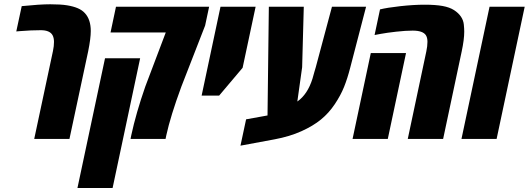

<svg xmlns="http://www.w3.org/2000/svg" viewBox="-20 -662 2520 915"><path d="M83.5 -632.8Q169.9 -641.6 219.7 -641.6Q269.5 -641.6 299.6 -636.7Q329.6 -631.8 350.6 -622.8Q371.6 -613.8 384.8 -599.1Q412.6 -568.8 412.6 -514.2Q412.6 -479 400.4 -418.5L311 0H143.1L232.4 -418.9Q237.3 -442.4 237.3 -461.9Q237.3 -481.4 230.5 -494.1Q217.3 -518.1 174.3 -518.1Q128.9 -518.1 75.2 -513.7L57.6 -512.2Z M957.5 -540 844.2 -249Q792.5 -108.9 772.5 -17.1L769 0H602.1L605.5 -17.1Q628.4 -123.5 672.4 -249.5L770 -507.3H506.8L532.7 -629.9H976.6ZM516.6 233.9H349.1L480.5 -384.3H647.9Z M1136.2 -338.9 1024.4 -206.5H940.9L1030.8 -629.9H1198.2Z M1724.6 -629.9 1648.9 -338.9Q1635.7 -287.6 1619.6 -247.6Q1603.5 -207.5 1575.4 -165.5Q1547.4 -123.5 1510 -92.8Q1472.7 -62 1416.3 -36.6Q1359.9 -11.2 1288.6 2L1126 32.2L1152.8 -93.3L1254.9 -111.8L1261.2 -629.9H1427.7L1419.9 -341.8L1397 -178.2Q1445.8 -212.4 1469.2 -287.1Q1472.2 -297.4 1477.5 -316.7Q1482.9 -335.9 1484.9 -341.8L1562 -629.9Z M2192.4 -511.2Q2192.4 -473.6 2180.2 -416.5L2091.8 0H1923.3L2011.7 -417Q2017.1 -442.4 2017.1 -462.6Q2017.1 -482.9 2009.3 -494.6Q1994.6 -516.1 1946.8 -516.1Q1913.6 -516.1 1868.2 -511Q1822.8 -505.9 1793.9 -500.5L1765.1 -495.1L1791 -617.2Q1824.2 -625.5 1887.7 -632.6Q1951.2 -639.6 2003.4 -639.6Q2055.7 -639.6 2089.1 -633.5Q2122.6 -627.4 2143.8 -613.8Q2165 -600.1 2176.8 -582.5Q2188.5 -564.9 2190.4 -544.9Q2192.4 -524.9 2192.4 -511.2ZM1828.1 0H1660.2L1747.1 -409.2H1915Z M2346.7 0H2179.2L2313 -629.9H2480.5Z"/></svg>

Font: Open Sans Hebrew Condensed Extra Bold
Style: Italic
Weight: 800
Width: 3
Italic angle: -12°
Foundry: Ascender Corporation, Yanek Iontef
Version: Version 2.001;PS 002.001;hotconv 1.0.70;makeotf.lib2.5.58329